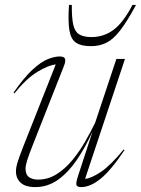

<svg xmlns="http://www.w3.org/2000/svg" viewBox="-20 -752 574 782"><path d="M299.5 -40.5 357 -216.5Q328.5 -153.5 293.8 -102Q259 -50.5 216.8 -20.2Q174.5 10 123.5 10Q83 10 64 -8Q45 -26 45 -53.5Q45 -69.5 51 -89.5Q57 -109.5 74.5 -154.5L207 -489.5Q178.5 -487 133 -459.8Q87.5 -432.5 38.5 -371.5L35 -374.5Q77.5 -436 112 -467.8Q146.5 -499.5 174 -510.8Q201.5 -522 223 -522Q242.5 -522 245.2 -512Q248 -502 239.5 -481L114.5 -164Q97 -119.5 90.5 -98.5Q84 -77.5 84 -66Q84 -40.5 98.2 -30.5Q112.5 -20.5 134.5 -20.5Q176 -20.5 211 -42.8Q246 -65 275 -100.2Q304 -135.5 327 -175.8Q350 -216 367.5 -252L454 -512H489L326.5 -23.5Q352.5 -26 391.2 -52Q430 -78 483.5 -143L487 -140.5Q431.5 -57.5 389.5 -23.8Q347.5 10 311 10Q294 10 291.2 1.2Q288.5 -7.5 299.5 -40.5ZM352.5 -601Q403 -601 442.8 -630.8Q482.5 -660.5 519.5 -732H534Q497.5 -664 469.2 -627.8Q441 -591.5 413.2 -577.8Q385.5 -564 350.5 -564Q311 -564 290 -577.8Q269 -591.5 262.8 -627.8Q256.5 -664 261 -732H272.5Q272 -680.5 278.2 -652Q284.5 -623.5 302.2 -612.2Q320 -601 352.5 -601Z"/></svg>

Font: Newsreader 72pt ExtraLight
Style: Italic
Weight: 275
Italic angle: -17°
Designer: Hugues Gentile
Foundry: Production Type
Version: Version 1.003; ttfautohint (v1.8.3)